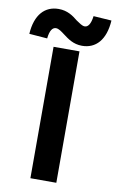

<svg xmlns="http://www.w3.org/2000/svg" viewBox="-140 -891 572 941"><g transform="rotate(10 145.5 -420.5)"><path d="M81 0H210V-654H81ZM-47 -696 43 -689C47 -729 60 -746 77 -746C91 -746 105 -735 121 -723C145 -705 173 -683 217 -683C285 -683 332 -732 338 -830L248 -836C243 -796 230 -779 214 -779C200 -779 187 -790 170 -801C147 -820 118 -841 74 -841C6 -841 -41 -793 -47 -696Z"/></g></svg>

Font: Source Sans Pro SemBd
Style: Regular
Weight: 700
Designer: Paul D. Hunt
Foundry: Adobe Systems Incorporated
Version: Version 2.020;PS 2.0;hotconv 1.0.86;makeotf.lib2.5.63406